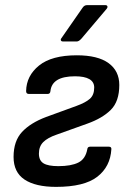

<svg xmlns="http://www.w3.org/2000/svg" viewBox="-20 -718 510 750"><path d="M199 12Q119 12 76 -16.5Q33 -45 33 -105Q33 -167 66 -202.5Q99 -238 160 -261L278 -304Q314 -317 331 -332Q348 -347 348 -376Q348 -398 329 -409Q310 -420 273 -420Q183 -420 177 -362Q176 -351 166 -351H93Q82 -351 82 -362Q83 -422 132.5 -462Q182 -502 280 -502Q362 -502 404 -471.5Q446 -441 446 -386Q446 -322 413 -289Q380 -256 321 -235L201 -192Q166 -180 149 -163Q132 -146 132 -118Q132 -91 150 -80Q168 -69 208 -69Q258 -69 286 -83Q314 -97 321 -135Q322 -145 332 -145H405Q416 -145 415 -135Q411 -67 360 -27.5Q309 12 199 12ZM225 -556Q220 -556 218 -560Q216 -564 220 -569L302 -687Q309 -698 320 -698H391Q398 -698 399.5 -693.5Q401 -689 397 -684L298 -567Q288 -556 280 -556Z"/></svg>

Font: Sofia Sans SemiBold
Style: Italic
Weight: 600
Italic angle: -9°
Designer: Botio Nikoltchev, Ani Petrova
Foundry: lettersoup
Version: Version 4.100-B